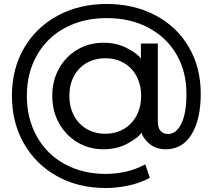

<svg xmlns="http://www.w3.org/2000/svg" viewBox="-20 -736 1070 966"><path d="M990 -265Q990 -135 944 -60Q898 15 814 15Q761 15 727.5 -16.5Q694 -48 693 -70Q678 -45 624 -15Q570 15 501 15Q428 15 369.5 -20Q311 -55 277 -116Q243 -177 243 -254Q243 -331 277 -391.5Q311 -452 369.5 -486.5Q428 -521 501 -521Q568 -521 621.5 -492.5Q675 -464 689 -441V-517H774V-128Q774 -92 788 -77Q802 -62 826 -62Q867 -62 892.5 -114Q918 -166 918 -264Q918 -377 867.5 -463Q817 -549 726 -597Q635 -645 517 -645Q399 -645 307.5 -596Q216 -547 165.5 -457.5Q115 -368 115 -254Q115 -140 165 -50Q215 40 305.5 89.5Q396 139 513 139Q559 139 609.5 128.5Q660 118 711 91L734 159Q682 186 624.5 198Q567 210 513 210Q374 210 267 150.5Q160 91 100 -14.5Q40 -120 40 -254Q40 -389 100.5 -493.5Q161 -598 269.5 -657Q378 -716 517 -716Q653 -716 761 -659.5Q869 -603 929.5 -500Q990 -397 990 -265ZM690 -254Q690 -310 666.5 -353.5Q643 -397 602 -420Q561 -443 510 -443Q458 -443 416.5 -419.5Q375 -396 352 -353Q329 -310 329 -254Q329 -198 352 -154.5Q375 -111 416.5 -87Q458 -63 510 -63Q561 -63 602 -86.5Q643 -110 666.5 -153.5Q690 -197 690 -254Z"/></svg>

Font: AtCorfu Sans
Style: AtCorfu Sans Regular
Weight: 400
Designer: Kostas Teopoulos
Foundry: Kostas Teopoulos
Version: Version 1.00 July 8, 2025, initial release